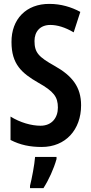

<svg xmlns="http://www.w3.org/2000/svg" viewBox="-20 -744 469 985"><path d="M396 -204C396 -297 351 -355 260 -406C178 -452 157 -474 157 -534C157 -582 186 -616 238 -616C274 -616 314 -604 358 -578L392 -683C346 -708 292 -724 234 -724C114 -725 38 -645 39 -528C39 -415 91 -369 176 -320C256 -275 277 -247 277 -192C277 -140 246 -99 188 -99C141 -99 84 -115 34 -146V-26C84 0 135 10 194 10C316 10 396 -78 396 -204ZM270 72V61H160C157 101 143 174 134 209V221H203C230 179 256 122 270 72Z"/></svg>

Font: Noto Sans Arabic UI XCn SmBd
Style: Regular
Weight: 600
Width: 2
Designer: Monotype Design Team, Nadine Chahine and Nizar Qandah
Foundry: Monotype Imaging Inc.
Version: Version 2.010